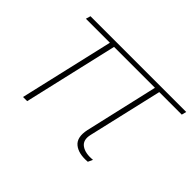

<svg xmlns="http://www.w3.org/2000/svg" viewBox="-101 -708 916 916"><g transform="rotate(45 357.5 -249.5)"><path d="M114 0 224 -476H62L69 -500H715L709 -476H557L470 -100Q460 -57 487 -38Q514 -19 562 -24L551 0Q492 5 461 -20.5Q430 -46 443 -106L528 -476H252L142 0Z"/></g></svg>

Font: Work Sans ExtraLight
Style: Italic
Weight: 200
Italic angle: -13°
Designer: Wei Huang
Foundry: Wei Huang
Version: Version 2.012; ttfautohint (v1.8.3)